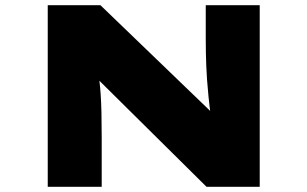

<svg xmlns="http://www.w3.org/2000/svg" viewBox="-20 -720 1185 740"><path d="M164 0V-700H367L829 -255L793 -269Q787 -314 783.5 -349Q780 -384 778 -412.5Q776 -441 775 -466Q774 -491 773.5 -516Q773 -541 773 -570V-700H981V0H776L281 -490L352 -466Q355 -454 358 -439.5Q361 -425 363.5 -405Q366 -385 368 -356Q370 -327 371 -286.5Q372 -246 372 -191V0Z"/></svg>

Font: Lexend Zetta Black
Style: Regular
Weight: 900
Designer: Bonnie Shaver-Troup, Thomas Jockin
Foundry: Lexend
Version: Version 1.007